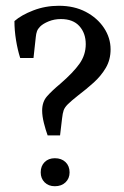

<svg xmlns="http://www.w3.org/2000/svg" viewBox="-20 -638 430 665"><path d="M145 -169Q138 -188 132 -212Q126 -236 126 -255Q126 -285 142.5 -304Q159 -323 189 -348Q234 -387 255.5 -417.5Q277 -448 277 -485Q277 -523 255 -547.5Q233 -572 191 -572Q168 -572 148.5 -564Q129 -556 119 -546Q111 -538 108 -529.5Q105 -521 104 -510L96 -437H50Q41 -465 35.5 -499Q30 -533 30 -565Q54 -586 95.5 -602Q137 -618 184 -618Q237 -618 277 -597Q317 -576 340 -541.5Q363 -507 363 -467Q363 -431 346.5 -403Q330 -375 304.5 -352Q279 -329 250 -307Q226 -288 215 -277Q204 -266 200.5 -256Q197 -246 195 -228L188 -169ZM170 7Q148 7 134.5 -6.5Q121 -20 121 -41Q121 -63 134.5 -76.5Q148 -90 170 -90Q193 -90 207 -76.5Q221 -63 221 -41Q221 -20 207 -6.5Q193 7 170 7Z"/></svg>

Font: Rasa
Style: Regular
Weight: 400
Designer: Anna Giedrys (Yrsa+Rasa design), David Brezina (Yrsa art-direction, Rasa art-direction, design)
Foundry: Rosetta Type Foundry
Version: Version 2.004